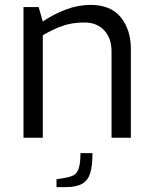

<svg xmlns="http://www.w3.org/2000/svg" viewBox="-20 -563 628 785"><path d="M76 -534H138L155 -475Q197 -504 248 -523.5Q299 -543 350 -543Q433 -543 474 -492Q515 -441 515 -363V0H436V-354Q436 -406 406.5 -438.5Q377 -471 325 -471Q277 -471 239.5 -458.5Q202 -446 155 -419V0H76ZM211 170 241 165Q267 161 281 153.5Q295 146 302 125Q309 104 309 63H358Q358 115 349 144.5Q340 174 316.5 188Q293 202 249 202H211Z"/></svg>

Font: Exo
Style: Regular
Weight: 400
Designer: Natanael Gama
Foundry: Natanael Gama
Version: Version 1.500; ttfautohint (v1.6)